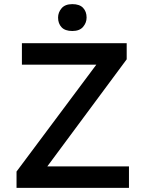

<svg xmlns="http://www.w3.org/2000/svg" viewBox="-20 -909 699 929"><path d="M60 0V-79L446 -596H86V-700H593V-622L209 -104H604V0ZM330 -759Q295 -759 278 -777Q261 -795 261 -824Q261 -849 278 -869Q295 -889 330 -889Q365 -889 382 -871Q399 -853 399 -824Q399 -799 382 -779Q365 -759 330 -759Z"/></svg>

Font: Lexend
Style: Regular
Weight: 400
Designer: Bonnie Shaver-Troup, Thomas Jockin
Foundry: Lexend
Version: Version 1.007; ttfautohint (v1.8.3)